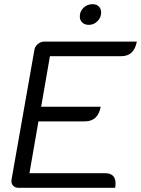

<svg xmlns="http://www.w3.org/2000/svg" viewBox="-20 -899 675 919"><path d="M145 -662Q148 -678 162 -689Q176 -700 193 -700H635Q628 -664 609.5 -647Q591 -630 559 -630H219L177 -388H462Q449 -318 386 -318H164L121 -70H482Q533 -70 533 -22Q533 -8 531 0H69Q52 0 42.5 -10.5Q33 -21 35 -38ZM362 -820Q362 -845 380 -862Q398 -879 423 -879Q442 -879 453 -868Q464 -857 464 -839Q464 -815 446.5 -797.5Q429 -780 405 -780Q386 -780 374 -791Q362 -802 362 -820Z"/></svg>

Font: K2D Light
Style: Italic
Weight: 300
Italic angle: -10°
Designer: Katatrad Aksorn Co.,Ltd.
Foundry: Cadson Demak Co.,Ltd.
Version: Version 1.000; ttfautohint (v1.6)